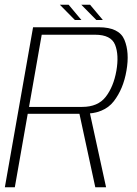

<svg xmlns="http://www.w3.org/2000/svg" viewBox="-30 -790 576 810"><path d="M-9.5 0H32.5L87 -310H322.5Q409 -310 449.8 -362.5Q490.5 -415 503.5 -492Q517 -568.5 495 -621.8Q473 -675 387 -675H109.5ZM372 0H417.5L346 -327.5L302.5 -322ZM92.5 -339 146 -643.5H371Q438.5 -643.5 455.5 -601Q472.5 -558.5 461 -491.5Q449 -424 416 -381.5Q383 -339 317 -339ZM376.5 -705.5H404L350 -770H313ZM286 -705.5H313.5L259.5 -770H222.5Z"/></svg>

Font: Anybody UltraCondensed Thin ExtraLight
Style: Italic
Weight: 250
Italic angle: -10°
Version: Version 1.111